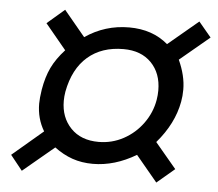

<svg xmlns="http://www.w3.org/2000/svg" viewBox="-47 -678 798 704"><g transform="rotate(5 352.5 -326.0)"><path d="M659 -627 548 -534Q491 -583 405 -583Q316 -583 243 -533L165 -627L101 -572L178 -479Q146 -444 129.5 -409.5Q113 -375 105 -328Q100 -296 100 -276Q100 -221 127 -176L14 -80L58 -25L173 -121Q205 -97 239.5 -85Q274 -73 315 -73Q395 -73 474 -120L553 -25L618 -80L540 -173Q603 -246 618 -328Q622 -349 622 -373Q622 -424 596 -481L705 -572ZM391 -502Q456 -502 493.5 -463.5Q531 -425 531 -362Q531 -345 528 -327Q520 -280 491.5 -240.5Q463 -201 420.5 -178Q378 -155 329 -155Q264 -155 226.5 -194Q189 -233 189 -294Q189 -310 192 -328Q208 -413 259.5 -457.5Q311 -502 391 -502Z"/></g></svg>

Font: Geom
Style: Italic
Weight: 400
Italic angle: -10°
Version: Version 1.102